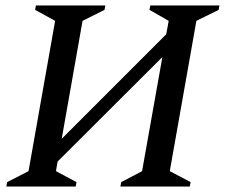

<svg xmlns="http://www.w3.org/2000/svg" viewBox="-20 -680 823 700"><path d="M3 0 6 -16 84 -56 181 -604 108 -644 111 -660H364L361 -644L281 -604L205 -174L586 -555L595 -604L525 -644L528 -660H780L777 -644L696 -604L599 -56L675 -16L672 0H419L422 -16L498 -56L572 -472L190 -91L184 -56L259 -16L256 0Z"/></svg>

Font: Spectral SC Medium
Style: Italic
Weight: 500
Italic angle: -10°
Designer: Jean-Baptiste Levee
Foundry: Production Type
Version: Version 2.001